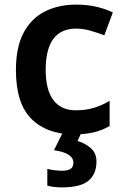

<svg xmlns="http://www.w3.org/2000/svg" viewBox="-20 -572 541 832"><path d="M300 10Q183 10 116 -57Q49 -124 49 -268Q49 -368 82.5 -430.5Q116 -493 175 -522.5Q234 -552 310 -552Q361 -552 401 -542Q441 -532 469 -518L432 -419Q401 -431 370 -439.5Q339 -448 310 -448Q178 -448 178 -269Q178 -182 211.5 -138Q245 -94 308 -94Q353 -94 388 -105Q423 -116 455 -135V-26Q424 -8 388.5 1Q353 10 300 10ZM398 128Q398 182 363.5 211Q329 240 248 240Q229 240 213 238Q197 236 185 232V160Q197 163 215.5 165.5Q234 168 249 168Q271 168 284.5 160.5Q298 153 298 133Q298 91 214 79L253 0H334L316 39Q348 48 373 69.5Q398 91 398 128Z"/></svg>

Font: Noto Sans SemiBold
Style: Regular
Weight: 600
Designer: Monotype Design Team
Foundry: Monotype Imaging Inc.
Version: Version 2.007